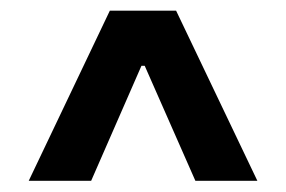

<svg xmlns="http://www.w3.org/2000/svg" viewBox="-20 -731 528 354"><path d="M33 -397.7H148.1L240.8 -609.7H246.8L340.2 -397.7H454.5L304.7 -711.3H182.5Z"/></svg>

Font: Karasuma Gothic
Style: Bold
Weight: 700
Designer: Rasmus Andersson / Ryoko Nishizuka
Foundry: Genbu
Version: Version 1.00